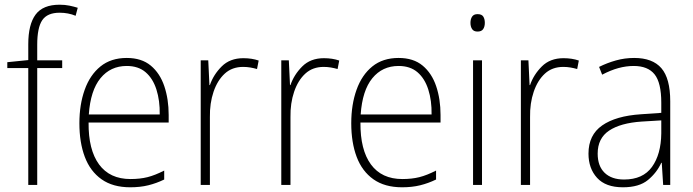

<svg xmlns="http://www.w3.org/2000/svg" viewBox="-20 -785 2942 815"><path d="M244 -496H138V0H100V-496H11V-521L100 -530V-597Q100 -681 131 -723Q162 -765 233 -765Q256 -765 275 -761Q294 -757 310 -752L301 -718Q270 -731 233 -731Q181 -731 159.5 -699.5Q138 -668 138 -595V-529H244Z M518 -539Q581 -539 620 -506.5Q659 -474 677.5 -419Q696 -364 696 -297V-265H356Q355 -149 400.5 -87Q446 -25 534 -25Q574 -25 606 -33Q638 -41 677 -61V-23Q644 -7 609.5 1.5Q575 10 533 10Q459 10 411 -24Q363 -58 340 -119Q317 -180 317 -262Q317 -341 339.5 -404Q362 -467 406.5 -503Q451 -539 518 -539ZM518 -505Q449 -505 406.5 -453Q364 -401 357 -299H658Q659 -358 644 -405Q629 -452 598 -478.5Q567 -505 518 -505Z M1013 -538Q1049 -538 1078 -528L1071 -492Q1057 -496 1042.5 -498.5Q1028 -501 1012 -501Q965 -501 934 -472.5Q903 -444 886.5 -395.5Q870 -347 871 -288V0H832V-529H864L869 -424H871Q886 -468 921 -503Q956 -538 1013 -538Z M1355 -538Q1391 -538 1420 -528L1413 -492Q1399 -496 1384.5 -498.5Q1370 -501 1354 -501Q1307 -501 1276 -472.5Q1245 -444 1228.5 -395.5Q1212 -347 1213 -288V0H1174V-529H1206L1211 -424H1213Q1228 -468 1263 -503Q1298 -538 1355 -538Z M1672 -539Q1735 -539 1774 -506.5Q1813 -474 1831.5 -419Q1850 -364 1850 -297V-265H1510Q1509 -149 1554.5 -87Q1600 -25 1688 -25Q1728 -25 1760 -33Q1792 -41 1831 -61V-23Q1798 -7 1763.5 1.5Q1729 10 1687 10Q1613 10 1565 -24Q1517 -58 1494 -119Q1471 -180 1471 -262Q1471 -341 1493.5 -404Q1516 -467 1560.5 -503Q1605 -539 1672 -539ZM1672 -505Q1603 -505 1560.5 -453Q1518 -401 1511 -299H1812Q1813 -358 1798 -405Q1783 -452 1752 -478.5Q1721 -505 1672 -505Z M2007 -725Q2025 -725 2031.5 -714.5Q2038 -704 2038 -688Q2038 -672 2031 -661.5Q2024 -651 2007 -651Q1991 -651 1984 -661.5Q1977 -672 1977 -688Q1977 -704 1984 -714.5Q1991 -725 2007 -725ZM2026 -529V0H1988V-529Z M2372 -538Q2408 -538 2437 -528L2430 -492Q2416 -496 2401.5 -498.5Q2387 -501 2371 -501Q2324 -501 2293 -472.5Q2262 -444 2245.5 -395.5Q2229 -347 2230 -288V0H2191V-529H2223L2228 -424H2230Q2245 -468 2280 -503Q2315 -538 2372 -538Z M2672 -539Q2750 -539 2787.5 -495.5Q2825 -452 2825 -355V0H2795L2789 -94H2787Q2768 -52 2730.5 -21Q2693 10 2624 10Q2551 10 2514.5 -30Q2478 -70 2478 -133Q2478 -212 2536 -252.5Q2594 -293 2701 -300L2787 -306V-349Q2787 -434 2758.5 -469.5Q2730 -505 2670 -505Q2638 -505 2605 -496Q2572 -487 2536 -468L2523 -501Q2557 -518 2594.5 -528.5Q2632 -539 2672 -539ZM2704 -269Q2614 -263 2565.5 -230.5Q2517 -198 2517 -133Q2517 -80 2546.5 -51.5Q2576 -23 2629 -23Q2709 -23 2747.5 -76.5Q2786 -130 2787 -219V-274Z"/></svg>

Font: Noto Sans Arabic UI SmCn XLt
Style: Regular
Weight: 200
Width: 4
Designer: Monotype Design Team, Nadine Chahine and Nizar Qandah
Foundry: Monotype Imaging Inc.
Version: Version 2.010; ttfautohint (v1.8.4.7-5d5b)